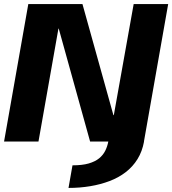

<svg xmlns="http://www.w3.org/2000/svg" viewBox="-31 -695 846 943"><path d="M305.5 228Q361 228 412 219.5Q463 211 507.2 194.2Q551.5 177.5 586.5 150.5Q621.5 123.5 644.5 86.2Q667.5 49 676.5 0H501Q496.5 24 486 45.2Q475.5 66.5 456 82.5Q436.5 98.5 404.8 107.8Q373 117 325 117ZM-11 0H158L256 -554.5H257.5L411.5 0H676L795 -675H625.5L528 -129.5H526L374 -675H108Z"/></svg>

Font: Anybody
Style: Bold Italic
Weight: 700
Italic angle: -10°
Designer: Tyler Finck
Foundry: Etcetera Type Company
Version: Version 1.113;gftools[0.9.25]